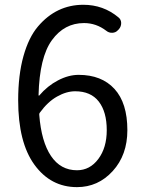

<svg xmlns="http://www.w3.org/2000/svg" viewBox="-20 -767 595 800"><path d="M300.8 -57.6Q354.5 -57.6 389.6 -104.5Q424.8 -151.4 424.8 -224.6Q424.8 -300.8 391.6 -343.8Q358.4 -386.7 293 -386.7Q256.8 -386.7 217.8 -364.7Q178.7 -342.8 145.5 -296.9Q142.6 -293 143.6 -288.1Q152.3 -176.8 192.4 -117.2Q232.4 -57.6 300.8 -57.6ZM472.7 -695.3Q484.4 -686.5 484.9 -671.9Q485.4 -657.2 475.6 -645.5L470.7 -640.6Q461.9 -630.9 447.8 -630.4Q433.6 -629.9 422.9 -638.7Q380.9 -670.9 330.1 -670.9Q248 -670.9 196.3 -599.6Q144.5 -528.3 140.6 -370.1Q140.6 -369.1 142.1 -368.7Q143.6 -368.2 143.6 -369.1Q177.7 -409.2 221.7 -432.1Q265.6 -455.1 307.6 -455.1Q403.3 -455.1 457 -396.5Q510.7 -337.9 510.7 -224.6Q510.7 -121.1 449.7 -54.2Q388.7 12.7 300.8 12.7Q191.4 12.7 123.5 -80.6Q55.7 -173.8 55.7 -349.6Q55.7 -454.1 77.6 -532.7Q99.6 -611.3 138.2 -656.7Q176.8 -702.1 224.1 -724.6Q271.5 -747.1 327.1 -747.1Q410.2 -747.1 472.7 -695.3Z"/></svg>

Font: Gen Jyuu GothicL Regular
Style: Regular
Weight: 400
Designer: [Source Han Sans]
Ryoko NISHIZUKA  (kana & ideographs); Paul D. Hunt (Latin, Greek & Cyrillic); Wenlong ZHANG  (bopomofo
Version: Version 1.002.20150607